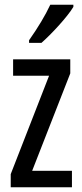

<svg xmlns="http://www.w3.org/2000/svg" viewBox="-20 -786 343 806"><path d="M288 -757V-766H191C170 -721 140 -671 102 -617V-606H154C195 -642 263 -715 288 -757ZM282 0V-69H115L275 -478V-537H35V-468H186L25 -55V0Z"/></svg>

Font: Noto Sans Arabic UI XCn
Style: Regular
Weight: 400
Width: 2
Designer: Monotype Design Team, Nadine Chahine and Nizar Qandah
Foundry: Monotype Imaging Inc.
Version: Version 2.010